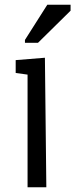

<svg xmlns="http://www.w3.org/2000/svg" viewBox="-20 -788 317 808"><path d="M46 -535V-481L96 -474V0H175L169 -545ZM85 -620V-608H140L277 -743V-768H179Z"/></svg>

Font: Frost Regular
Style: Regular
Weight: 400
Designer: Lee Frost
Foundry: Lee Frost for Ice Communication Norge AS
Version: Version 2.011;hotconv 1.0.107;makeotfexe 2.5.65593